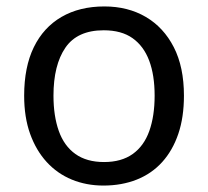

<svg xmlns="http://www.w3.org/2000/svg" viewBox="-20 -566 645 596"><path d="M551 -269Q551 -202 533.5 -150.5Q516 -99 483.5 -63Q451 -27 404.5 -8.5Q358 10 301 10Q248 10 203 -8.5Q158 -27 125 -63Q92 -99 73.5 -150.5Q55 -202 55 -269Q55 -358 85 -419.5Q115 -481 171 -513.5Q227 -546 304 -546Q377 -546 432.5 -513.5Q488 -481 519.5 -419.5Q551 -358 551 -269ZM146 -269Q146 -206 162.5 -159.5Q179 -113 214 -88Q249 -63 303 -63Q357 -63 392 -88Q427 -113 443.5 -159.5Q460 -206 460 -269Q460 -333 443 -378Q426 -423 391.5 -447.5Q357 -472 302 -472Q220 -472 183 -418Q146 -364 146 -269Z"/></svg>

Font: umalayalam25
Style: Book
Weight: 400
Designer: Jelle Bosma - Monotype Design Team
Foundry: Monotype Imaging Inc.
Version: Version 2.003